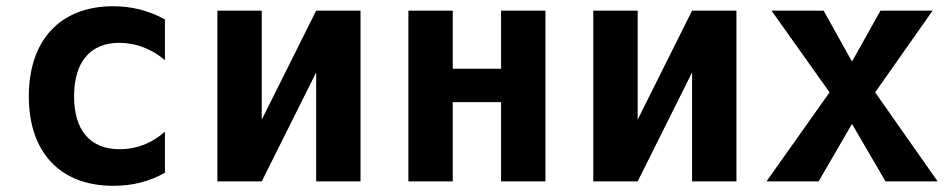

<svg xmlns="http://www.w3.org/2000/svg" viewBox="-20 -581 3050 615"><path d="M342.8 14.2C404.8 14.2 460 0 508.3 -27.8V-159.2C467.3 -123 418.5 -103 363.8 -103C268.6 -103 217.3 -163.6 217.3 -272.5C217.3 -382.3 269 -443.8 362.3 -443.8C415.5 -443.8 466.8 -423.8 508.3 -388.2V-519C454.1 -547.9 400.9 -561 342.3 -561C173.8 -561 72.3 -453.1 72.3 -272.5C72.3 -93.3 172.4 14.2 342.8 14.2Z M676.3 0H818.4L992.7 -349.1V0H1134.8V-546.9H992.7L818.4 -197.8V-546.9H676.3Z M1288.1 0H1430.2V-253.9H1585V0H1727.1V-546.9H1585V-360.8H1430.2V-546.9H1288.1Z M1880.4 0H2022.5L2196.8 -349.1V0H2338.9V-546.9H2196.8L2022.5 -197.8V-546.9H1880.4Z M2435.1 0H2602.1L2709 -184.1L2816.4 0H2983.4L2783.2 -285.2L2967.3 -546.9H2800.3L2709 -383.8L2618.2 -546.9H2451.2L2637.2 -285.2Z"/></svg>

Font: Hack
Style: Bold
Weight: 700
Monospace: yes
Designer: Christopher Simpkins
Foundry: Christopher Simpkins
Version: Version 2.010